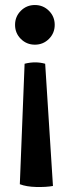

<svg xmlns="http://www.w3.org/2000/svg" viewBox="-20 -734 278 765"><path d="M78 -480 59 0Q85 10 124 11Q163 12 191 7L160 -480Q121 -491 78 -480ZM119 -714Q86 -714 63 -691Q40 -668 40 -635Q40 -602 63 -579Q86 -556 119 -556Q152 -556 175 -579Q198 -602 198 -635Q198 -668 175 -691Q152 -714 119 -714Z"/></svg>

Font: Karma Variable Light
Style: Regular
Weight: 300
Designer: Joana Correia
Foundry: Indian Type Foundry
Version: Version 3.000